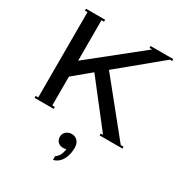

<svg xmlns="http://www.w3.org/2000/svg" viewBox="-227 -851 1219 1306"><g transform="rotate(30 382.5 -198.5)"><path d="M346 142.8Q346 118 364.4 102Q382.8 86 407.6 86Q436.4 86 454 105.6Q471.6 125.2 471.6 158.8Q471.6 193.2 461.6 224Q451.6 254.8 432 275.6Q412.4 296.4 384.4 302.8V273.2Q420.4 251.6 426.8 193.2Q417.2 198 404.4 198Q377.2 198 361.6 182.8Q346 167.6 346 142.8ZM65 0V-15H85V-685H65V-700H215V-685H195V-367L593 -685H572V-700H750V-685H732L408 -418L733 -15H755V0H576V-15H594L330 -354L195 -242V-15H215V0Z"/></g></svg>

Font: Copperplate CC
Style: Regular
Weight: 400
Designer: indestructible type*
Foundry: Cowboy Collective
Version: Version 1.000